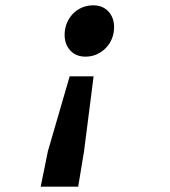

<svg xmlns="http://www.w3.org/2000/svg" viewBox="-20 -526 640 722"><path d="M332 -239 296 43 274 176H133L160 43L242 -239ZM331 -506Q366 -506 387.5 -483Q409 -460 409 -424Q409 -401 401 -381Q393 -361 378.5 -346Q364 -331 344.5 -322Q325 -313 301 -313Q266 -313 244.5 -336Q223 -359 223 -395Q223 -418 231 -438Q239 -458 253 -473Q267 -488 287 -497Q307 -506 331 -506Z"/></svg>

Font: Source Code Pro
Style: Bold Italic
Weight: 700
Italic angle: -11°
Monospace: yes
Designer: Paul D. Hunt, Teo Tuominen
Foundry: Adobe Systems Incorporated
Version: Version 1.050;PS 1.000;hotconv 16.6.51;makeotf.lib2.5.65220